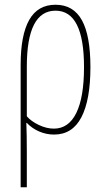

<svg xmlns="http://www.w3.org/2000/svg" viewBox="-20 -557 445 809"><path d="M208 10Q175 10 145 -3Q115 -16 93 -39H91Q93 12 93 82V232H67V-284Q67 -409 103 -473Q139 -537 214 -537Q289 -537 325 -472Q361 -407 361 -274Q361 -136 323 -63Q285 10 208 10ZM93 -276V-67Q111 -46 143.5 -30.5Q176 -15 207 -15Q269 -15 301.5 -81Q334 -147 334 -274Q334 -512 214 -512Q93 -512 93 -276Z"/></svg>

Font: Noto Sans Display Thin Cond
Style: Regular
Weight: 250
Width: 3
Designer: Monotype Design team
Foundry: Monotype Imaging Inc.
Version: Version 1.000